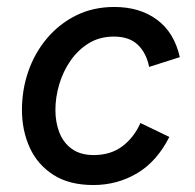

<svg xmlns="http://www.w3.org/2000/svg" viewBox="-20 -522 560 551"><path d="M248 9Q179 9 133.5 -20Q88 -49 65.5 -98Q43 -147 43 -207Q43 -264 61 -316.5Q79 -369 114 -411Q149 -453 198 -477.5Q247 -502 308 -502Q381 -502 430.5 -465.5Q480 -429 496 -358L408 -330Q400 -370 375.5 -393.5Q351 -417 307 -417Q266 -417 235 -398Q204 -379 182.5 -348Q161 -317 150 -280Q139 -243 139 -206Q139 -171 150.5 -141.5Q162 -112 186.5 -94.5Q211 -77 249 -77Q298 -77 331.5 -102.5Q365 -128 383 -169L466 -129Q430 -58 373 -24.5Q316 9 248 9Z"/></svg>

Font: Hanken Grotesk Medium
Style: Italic
Weight: 500
Italic angle: -8°
Designer: Alfredo Marco Pradil
Foundry: Hanken Design Co.
Version: Version 3.013